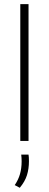

<svg xmlns="http://www.w3.org/2000/svg" viewBox="-20 -684 237 932"><path d="M78.5 0V-664H118.5V0ZM118.5 66.5Q119.5 72 120 80.2Q120.5 88.5 120.5 98.5Q120.5 135.5 110.8 166.5Q101 197.5 76 227.5L51.5 214.5Q69 189 77 161Q85 133 85 99.5Q85 90.5 84.5 82.5Q84 74.5 83 66.5Z"/></svg>

Font: Anek Latin Medium ExtraLight
Style: Regular
Weight: 250
Version: Version 1.003